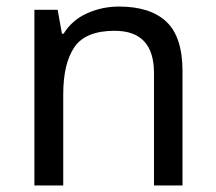

<svg xmlns="http://www.w3.org/2000/svg" viewBox="-20 -566 658 586"><path d="M343 -546Q439 -546 488 -499.5Q537 -453 537 -349V0H450V-343Q450 -472 330 -472Q241 -472 207 -422Q173 -372 173 -278V0H85V-536H156L169 -463H174Q200 -505 246 -525.5Q292 -546 343 -546Z"/></svg>

Font: Noto Sans Tifinagh Azawagh
Style: Regular
Weight: 400
Designer: JamraPatel
Foundry: JamraPatel LLC
Version: Version 2.006; ttfautohint (v1.8.4.7-5d5b)